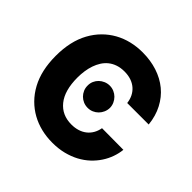

<svg xmlns="http://www.w3.org/2000/svg" viewBox="-181 -925 1122 1122"><g transform="rotate(45 380.0 -363.5)"><path d="M47.2 -363.6Q47.2 -484 93 -567.5Q116.1 -609.7 147.9 -641.5Q179.7 -673.3 218 -694.6Q256.4 -715.9 300.4 -726.6Q344.5 -737.2 392 -737.2Q457.7 -737.2 514 -718.9Q570.3 -700.6 612.7 -665.7Q655.2 -630.7 681.8 -579.7Q708.5 -528.8 715.2 -463.8H537.6Q534.4 -491.1 523.3 -513.1Q512.1 -535.2 494 -550.8Q475.9 -566.4 451.2 -574.8Q426.5 -583.1 396.7 -583.1Q365.1 -583.1 340.2 -574.6Q315.3 -566.1 296.3 -550.8Q277.3 -535.5 264.2 -514.7Q251.1 -494 242.7 -469.6Q234.4 -445.3 230.5 -418.3Q226.6 -391.3 226.6 -363.6Q226.6 -256.4 272.4 -199.9Q317.5 -144.2 395.6 -144.2Q424.4 -144.2 448.5 -151.8Q472.7 -159.4 490.9 -173.8Q509.2 -188.2 521.1 -209Q533 -229.8 537.6 -255.7L715.2 -254.6Q712 -222.7 700.6 -190.5Q689.3 -158.4 669.9 -128.9Q650.6 -99.4 623.4 -74Q596.2 -48.7 561.4 -30Q526.6 -11.4 484.2 -0.7Q441.8 9.9 392 9.9Q344.1 9.9 300.1 -0.7Q256 -11.4 217.5 -32.7Q179 -54 147.2 -85.9Q115.4 -117.9 92.3 -160.5Q47.2 -244 47.2 -363.6ZM301.8 -372.5Q301.5 -391.7 308.8 -408.4Q316.1 -425.1 328.8 -437.3Q341.6 -449.6 358.5 -456.7Q375.4 -463.8 394.2 -463.8Q413 -463.8 429.7 -456.5Q446.4 -449.2 458.8 -436.8Q471.2 -424.4 478.7 -407.8Q486.2 -391.3 486.5 -372.5Q486.2 -353.7 478.9 -336.8Q471.6 -320 459.2 -307.4Q446.7 -294.7 430 -287.5Q413.4 -280.2 394.2 -280.2Q375 -280.2 358.1 -287.3Q341.3 -294.4 328.7 -307Q316.1 -319.6 308.8 -336.5Q301.5 -353.3 301.8 -372.5Z"/></g></svg>

Font: Inter P Extra Bold
Style: Regular
Weight: 800
Designer: Rasmus Andersson
Foundry: rsms
Version: Version 3.018;git-588b23468